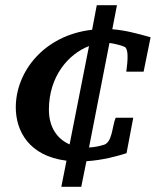

<svg xmlns="http://www.w3.org/2000/svg" viewBox="-20 -612 638 742"><path d="M562 -468C505 -484 463 -495 414 -499L432 -592H354L336 -497C150 -476 41 -335 41 -197C41 -107 91 -9 237 9L217 110H294L314 11C377 7 431 -8 469 -20L495 -157H427C412 -121 415 -57 376 -51C368 -48 345 -43 324 -42L403 -446C426 -443 453 -435 459 -432C484 -426 468 -341 468 -335H535ZM324 -434 249 -54C205 -73 169 -116 169 -188C169 -317 244 -403 324 -434Z"/></svg>

Font: Veleka
Style: Bold Italic
Weight: 700
Italic angle: -12°
Designer: Stefan Peev, Context Ltd, 2016; SIL International, 1997-2014.
Foundry: Stefan Peev, Context Ltd, 2016
Version: Version 5.000